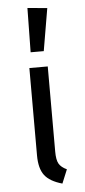

<svg xmlns="http://www.w3.org/2000/svg" viewBox="-56 -831 389 874"><g transform="rotate(-5 138.0 -394.0)"><path d="M104 -799 194 -791 161 -597H101ZM173 -526V-137Q173 -99 183 -81.5Q193 -64 219 -52L193 11Q136 -5 112.5 -36Q89 -67 89 -127V-526Z"/></g></svg>

Font: FiraGO Book
Style: Regular
Weight: 350
Designer: bBox Type
Foundry: bBox Type GmbH
Version: Version 1.001;PS 001.001;hotconv 1.0.88;makeotf.lib2.5.64775